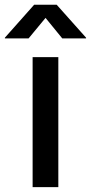

<svg xmlns="http://www.w3.org/2000/svg" viewBox="-67 -771 374 791"><path d="M67.4 0V-535.6H173.3V0ZM50.8 -612.8H-46.9V-615.7L73.7 -751.5H166.5L287.6 -615.7V-612.8H189.5L120.6 -697.3Z"/></svg>

Font: Inter 20pt Medium
Style: Regular
Weight: 500
Version: Version 4.001;git-66647c0bb